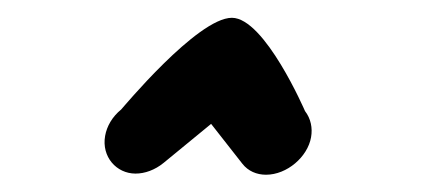

<svg xmlns="http://www.w3.org/2000/svg" viewBox="-20 -574 493 219"><path d="M134.6 -376C145.2 -376 156.7 -380.1 166.6 -388.2L220.8 -432.7L256.4 -387.3C263 -378.8 272.8 -374.7 283.4 -374.7C307.5 -374.7 330.9 -395.2 334.8 -417.4C336.7 -428 334.5 -438.8 327.9 -447.3C327.9 -447.3 282 -553.7 244.5 -553.7C205.1 -553.7 118.9 -449.6 118.2 -449.1C108 -440.8 101.8 -429.9 99.9 -419C95.7 -395.2 112.8 -376 134.6 -376Z"/></svg>

Font: TudorRose
Style: Oblique
Weight: 500
Italic angle: 10°
Version: Version 001.000